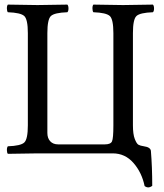

<svg xmlns="http://www.w3.org/2000/svg" viewBox="-20 -667 714 835"><path d="M558.1 -522.9V-122.1Q558.1 -83 566.2 -62.5Q574.2 -42 582 -37.6Q589.8 -33.2 606 -30.8Q633.8 -26.9 636.2 -11.2Q642.1 60.5 642.1 141.1Q625 154.3 608.9 142.1Q596.7 83 560.3 41.5Q523.9 0 470.2 0H144Q111.8 0 14.2 2Q10.3 -2 10 -13.9Q9.8 -25.9 14.2 -30.8Q70.3 -32.7 85.7 -47.4Q101.1 -62 101.1 -122.1V-522.9Q101.1 -583 85.4 -597.4Q69.8 -611.8 14.2 -613.8Q10.3 -617.7 10 -629.9Q9.8 -642.1 14.2 -647Q114.3 -645 143.1 -645Q175.3 -645 272.9 -647Q277.8 -642.1 277.8 -630.1Q277.8 -618.2 272.9 -613.8Q216.8 -611.8 201.4 -597.4Q186 -583 186 -522.9V-88.9Q186 -65.9 198.5 -52.5Q210.9 -39.1 232.9 -39.1H436Q460.9 -39.1 467 -52Q473.1 -64.9 473.1 -122.1V-522.9Q473.1 -583 457.5 -597.4Q441.9 -611.8 386.2 -613.8Q382.3 -617.7 382.1 -629.9Q381.8 -642.1 386.2 -647Q486.3 -645 515.1 -645Q547.4 -645 645 -647Q649.9 -642.1 649.9 -630.1Q649.9 -618.2 645 -613.8Q588.9 -611.8 573.5 -597.4Q558.1 -583 558.1 -522.9Z"/></svg>

Font: Linux Libertine Display
Style: Regular
Weight: 400
Designer: Philipp H. Poll
Foundry: Philipp H. Poll
Version: Version 5.0.9